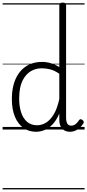

<svg xmlns="http://www.w3.org/2000/svg" viewBox="-20 -994 669 1473"><path d="M256 17Q202 17 160.5 -12Q119 -41 95 -97Q71 -153 71 -234Q71 -285 80.5 -328.5Q90 -372 109 -407Q128 -442 156 -467Q184 -492 220.5 -505.5Q257 -519 303 -519Q336 -519 368.5 -509.5Q401 -500 435 -480V-955Q435 -965 441.5 -969.5Q448 -974 461 -974Q475 -974 481 -969.5Q487 -965 487 -955V-92Q487 -61 496.5 -45.5Q506 -30 527 -30Q538 -30 548 -34.5Q558 -39 568 -49Q578 -59 588 -74Q593 -80 599.5 -79.5Q606 -79 613 -73Q620 -68 622 -61Q624 -54 620 -48Q608 -28 592 -13.5Q576 1 557 9Q538 17 519 17Q491 17 472 5.5Q453 -6 444 -26.5Q435 -47 435 -76Q435 -88 435 -100Q435 -112 435 -123Q412 -69 382 -38.5Q352 -8 320 4.5Q288 17 256 17ZM127 -237Q127 -178 142 -132Q157 -86 187.5 -59.5Q218 -33 265 -33Q300 -33 332.5 -52.5Q365 -72 392 -116Q419 -160 435 -235V-428Q399 -453 366.5 -461.5Q334 -470 302 -470Q270 -470 242.5 -460Q215 -450 194 -431Q173 -412 157.5 -384Q142 -356 134.5 -319.5Q127 -283 127 -237ZM0 449H629V459H0ZM0 -20H629V0H0ZM0 -505H629V-500H0ZM0 -969H629V-959H0Z"/></svg>

Font: Playwrite IT Trad Guides
Style: Regular
Weight: 400
Designer: Veronika Burian, José Scaglione
Foundry: TypeTogether
Version: Version 1.003